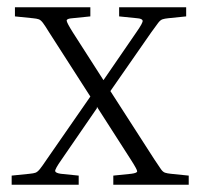

<svg xmlns="http://www.w3.org/2000/svg" viewBox="-20 -507 550 527"><path d="M196 -25V0H12V-25L61 -30Q72 -31 77.5 -33Q83 -35 89.5 -43Q96 -51 108 -69L228 -242L115 -418Q104 -436 98 -444Q92 -452 86.5 -454Q81 -456 70 -457L21 -462V-487H228V-462L179 -457Q163 -456 163 -450.5Q163 -445 180 -418L264 -287L354 -418Q373 -445 371.5 -450.5Q370 -456 356 -457L307 -462V-487H491V-462L442 -457Q432 -456 426 -454Q420 -452 414 -444Q408 -436 395 -418L283 -257L404 -69Q416 -51 421.5 -43Q427 -35 433 -33Q439 -31 449 -30L498 -25V0H291V-25L340 -30Q356 -32 356.5 -36.5Q357 -41 339 -69L246 -214V-210L149 -69Q130 -42 131.5 -37Q133 -32 147 -30Z"/></svg>

Font: Inria Serif Light
Style: Regular
Weight: 300
Designer: Black Foundry Team
Foundry: Black Foundry
Version: Version 1.000; ttfautohint (v1.8.3)